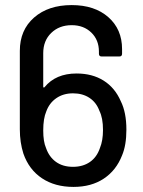

<svg xmlns="http://www.w3.org/2000/svg" viewBox="-20 -728 561 755"><path d="M72 -124Q58 -168 58 -219V-528Q58 -610 114 -659Q170 -708 262 -708Q352 -708 406 -660.5Q460 -613 460 -535V-517Q460 -506 450 -506H379Q369 -506 369 -517V-525Q369 -571 339 -600Q309 -629 262 -629Q213 -629 181.5 -598.5Q150 -568 150 -519V-387Q150 -385 151.5 -384Q153 -383 155 -385Q199 -439 281 -439Q343 -439 387.5 -411Q432 -383 455 -330Q477 -286 477 -218Q477 -157 460 -117Q437 -58 388 -25.5Q339 7 269 7Q196 7 145 -27Q94 -61 72 -124ZM161 -146Q173 -111 200 -91.5Q227 -72 267 -72Q306 -72 333.5 -91Q361 -110 373 -146Q385 -175 385 -217Q385 -264 371 -292Q359 -325 332 -343Q305 -361 267 -361Q229 -361 201.5 -342Q174 -323 162 -290Q150 -262 150 -215Q150 -171 161 -146Z"/></svg>

Font: Barlow GEO Medium
Style: Regular
Weight: 500
Designer: Jeremy Tribby
Foundry: Tribby Type
Version: Version 1.408